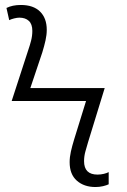

<svg xmlns="http://www.w3.org/2000/svg" viewBox="-20 -743 511 772"><path d="M364 9Q318 9 289 -16.5Q260 -42 260 -91Q260 -111 265 -133.5Q270 -156 278 -182L326 -337H27L94 -543Q100 -560 105 -579.5Q110 -599 110 -619Q110 -646 96 -659Q82 -672 58 -672Q49 -672 37 -669Q25 -666 17 -662L6 -711Q30 -723 64 -723Q114 -723 141 -696.5Q168 -670 168 -623Q168 -603 163 -580.5Q158 -558 150 -532L102 -389H401L334 -171Q329 -154 323.5 -134.5Q318 -115 318 -95Q318 -41 372 -41Q385 -41 397.5 -44Q410 -47 417 -51V-2Q409 2 394.5 5.5Q380 9 364 9Z"/></svg>

Font: BC Sans Light
Style: Regular
Weight: 300
Designer: Monotype Design Team
Foundry: Monotype Imaging Inc.
Version: Version 2.000;GOOG;noto-source:20170915:90ef993387c0